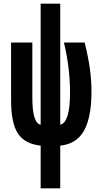

<svg xmlns="http://www.w3.org/2000/svg" viewBox="-20 -779 540 1039"><path d="M306 240V9Q395 0 435 -72.5Q475 -145 475 -283Q475 -344 466.5 -406.5Q458 -469 438 -549H326Q359 -412 359 -278Q359 -116 306 -104V-759H200V-104Q155 -113 155 -250V-549H40V-235Q40 -113 77 -56.5Q114 0 200 9V240Z"/></svg>

Font: Noto Sans Mono UI Condensed ExtraBold
Style: Regular
Weight: 800
Width: 3
Designer: Monotype Design team
Foundry: Monotype Imaging Inc.
Version: 1.000